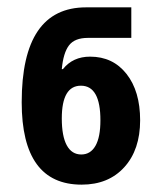

<svg xmlns="http://www.w3.org/2000/svg" viewBox="-20 -931 440 522"><path d="M39 -653Q39 -911 214 -911H337V-828H219Q183 -828 167.5 -807.5Q152 -787 148 -743H151Q178 -777 225 -777Q287 -777 324 -730Q361 -683 361 -604Q361 -524 318 -476.5Q275 -429 202 -429Q39 -429 39 -653ZM253 -604Q253 -698 200 -698Q148 -698 148 -609Q148 -561 161.5 -536Q175 -511 201 -511Q226 -511 239.5 -534.5Q253 -558 253 -604Z"/></svg>

Font: Noto Sans Georgian Bold Narrow
Style: Regular
Weight: 700
Width: 4
Designer: Monotype Design team
Foundry: Monotype Imaging Inc.
Version: Version 1.000